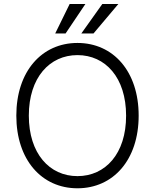

<svg xmlns="http://www.w3.org/2000/svg" viewBox="-20 -958 797 987"><path d="M263.8 -785.9H317.1L419 -937.5H338.1ZM398.1 -785.9H460.6L588.4 -937.5H506ZM692.8 -363.6C692.8 -591.3 562.1 -737.2 378.2 -737.2C194.6 -737.2 63.9 -590.9 63.9 -363.6C63.9 -136.4 194.2 9.9 378.2 9.9C562.1 9.9 692.8 -136 692.8 -363.6ZM628.2 -363.6C628.6 -168 521.7 -52.6 378.2 -52.6C234.4 -52.6 128.2 -168.7 128.2 -363.6C128.2 -559.7 235.4 -674.7 378.2 -674.7C521.7 -674.7 628.2 -559.3 628.2 -363.6Z"/></svg>

Font: TID UI Light
Style: Regular
Weight: 300
Designer: The TID Project Authors
Foundry: Bakken & Bæck
Version: Version 1.001;hotconv 1.0.109;makeotfexe 2.5.65596